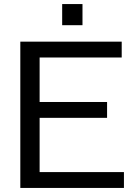

<svg xmlns="http://www.w3.org/2000/svg" viewBox="-20 -925 670 945"><path d="M590 0V-78H175V-345H507V-423H175V-642H579V-720H80V0ZM286 -905V-801H386V-905Z"/></svg>

Font: Sawarabi Gothic
Style: Regular
Weight: 400
Designer: mshio (mshio@users.sourceforge.jp)
Version: Version 20141215